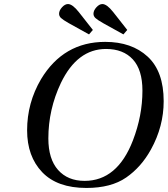

<svg xmlns="http://www.w3.org/2000/svg" viewBox="-20 -914 829 949"><path d="M272 -846Q272 -862 286.5 -878Q301 -894 316 -894Q338 -894 369 -855L439 -766L420 -744L319 -800Q291 -816 281.5 -825Q272 -834 272 -846ZM442 -846Q442 -862 456.5 -878Q471 -894 486 -894Q508 -894 539 -855L609 -766L590 -744L489 -800Q461 -816 451.5 -825Q442 -834 442 -846ZM114 -270Q114 -406 183 -523Q294 -707 500 -707Q631 -707 710 -634Q789 -561 789 -414Q789 -289 726 -175Q678 -88 603.5 -36.5Q529 15 407 15Q263 15 188.5 -63Q114 -141 114 -270ZM219 -230Q219 -128 267 -74Q315 -20 398 -20Q560 -20 637 -220Q684 -342 684 -466Q684 -569 636.5 -620.5Q589 -672 504 -672Q362 -672 281 -504Q219 -373 219 -230Z"/></svg>

Font: Lingua Franca
Style: Italic
Weight: 400
Italic angle: -13°
Version: Version 1.19